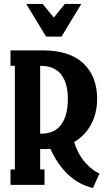

<svg xmlns="http://www.w3.org/2000/svg" viewBox="-20 -935 531 971"><path d="M391.1 -915 291 -750H212.9L112.8 -915H195.8L252 -846.2L308.1 -915ZM355 -216.8Q374 -154.8 411.1 -113Q448.2 -71.3 482.9 -58.1L450.2 16.1Q310.5 -17.6 234.9 -182.1Q229 -181.2 215.8 -181.2H183.1V-78.1H205.1V0H33.2V-78.1H55.2V-602.1H33.2V-680.2H195.8Q332 -680.2 401.6 -614.5Q471.2 -548.8 471.2 -435.1Q471.2 -362.8 440.7 -305.9Q410.2 -249 355 -216.8ZM183.1 -258.8H186Q256.3 -258.8 289.8 -305.2Q323.2 -351.6 323.2 -435.1Q323.2 -514.6 289.1 -558.3Q254.9 -602.1 186 -602.1H183.1Z"/></svg>

Font: Margherita Black
Style: Regular
Weight: 900
Designer: James Puckett
Foundry: Dunwich Type Founders
Version: Version 1.008;hotconv 1.0.109;makeotfexe 2.5.65596